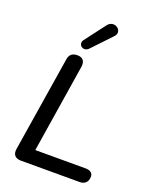

<svg xmlns="http://www.w3.org/2000/svg" viewBox="-165 -1006 881 1098"><g transform="rotate(20 275.0 -457.0)"><path d="M100 0H458C488 0 508 -17 508 -51C508 -72 492 -85 463 -85H157L242 -623C247 -657 232 -677 199 -677C168 -677 150 -663 146 -632L54 -55C48 -20 65 0 100 0ZM248 -735 359 -852C398 -892 331 -942 295 -894L201 -770C178 -739 219 -706 248 -735Z"/></g></svg>

Font: SN Pro Medium
Style: Italic
Weight: 400
Italic angle: -9°
Designer: Tobias Whetton
Foundry: Supernotes
Version: Version 1.001;Glyphs 3.2 (3249)